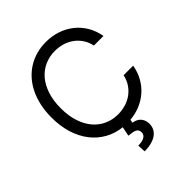

<svg xmlns="http://www.w3.org/2000/svg" viewBox="-260 -882 1247 1247"><g transform="rotate(-45 363.5 -259.0)"><path d="M585.2 -500Q577.4 -538 557.9 -566.8Q538.4 -595.5 511.2 -615.2Q484 -634.9 450.5 -644.9Q416.9 -654.8 380.7 -654.8Q331.3 -654.8 288.2 -635.8Q245 -616.8 213.2 -580.1Q181.5 -543.3 163.2 -489Q144.9 -434.7 144.9 -363.6Q144.9 -293 163.2 -238.5Q181.5 -183.9 213.2 -147.2Q245 -110.4 288.2 -91.4Q331.3 -72.4 380.7 -72.4Q416.9 -72.4 450.5 -82.4Q484 -92.3 511.2 -112Q538.4 -131.7 557.9 -160.7Q577.4 -189.6 585.2 -227.3H673.3Q664.1 -175.4 640.6 -133.7Q617.2 -92 582.9 -62Q548.7 -32 505.1 -13.8Q461.6 4.3 412.3 8.5L407.7 31.2Q421.5 33.4 434.8 38.9Q448.2 44.4 458.5 54.5Q468.8 64.6 475.1 79.5Q481.5 94.5 481.5 115.1Q481.5 138.1 471.9 157.1Q462.4 176.1 443.7 189.8Q425.1 203.5 397.2 211.1Q369.3 218.8 332.4 218.8L329.5 163.4Q346.2 163.4 360.3 160.9Q374.3 158.4 384.4 152.9Q394.5 147.4 400.4 138.8Q406.2 130.3 406.2 117.9Q406.2 105.8 401.8 97.7Q397.4 89.5 388.1 84.5Q378.9 79.5 364.3 76.9Q349.8 74.2 329.5 72.4L342.7 7.8Q280.5 1.1 228.5 -27.7Q176.5 -56.5 138.8 -104.4Q101.2 -152.3 80.4 -217.9Q59.7 -283.4 59.7 -363.6Q59.7 -421.2 70.5 -471.2Q81.3 -521.3 101.6 -562.9Q121.8 -604.4 150.4 -636.7Q179 -669 214.7 -691.4Q250.4 -713.8 292.3 -725.5Q334.2 -737.2 380.7 -737.2Q435.7 -737.2 484.4 -721.1Q533 -704.9 571.7 -674.5Q610.4 -644.2 636.9 -600.1Q663.4 -556.1 673.3 -500Z"/></g></svg>

Font: Fast_Sans-Dotted
Style: Regular
Weight: 400
Version: Version 3.018